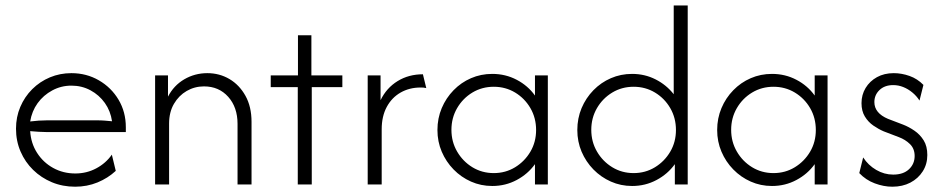

<svg xmlns="http://www.w3.org/2000/svg" viewBox="-20 -687 3519 715"><path d="M259.7 8.3Q213.2 8.3 173.3 -8.3Q133.3 -25 103.5 -54.2Q73.6 -83.3 56.6 -122.6Q39.6 -161.8 39.6 -207.6Q39.6 -251.4 55.6 -288.9Q71.5 -326.4 100 -354.9Q128.5 -383.3 166 -399Q203.5 -414.6 245.8 -414.6Q302.1 -414.6 348.3 -387.8Q394.4 -361.1 421.5 -315.6Q448.6 -270.1 448.6 -213.2V-195.1H156.2Q141 -195.1 124.7 -196.2Q108.3 -197.2 92.4 -198.6Q95.1 -153.5 118.1 -117.7Q141 -81.9 178.1 -61.5Q215.3 -41 260.4 -41Q302.8 -41 338.5 -60.1Q374.3 -79.2 396.5 -111.1L411.1 -50.7Q381.9 -23.6 343.1 -7.6Q304.2 8.3 259.7 8.3ZM92.4 -234.7Q108.3 -236.8 124.3 -237.8Q140.3 -238.9 156.2 -238.9H340.3Q356.9 -238.9 370.5 -237.8Q384 -236.8 397.2 -235.4Q391.7 -273.6 370.5 -303.5Q349.3 -333.3 317 -350.7Q284.7 -368.1 245.8 -368.1Q207.6 -368.1 174.7 -350.3Q141.7 -332.6 120.1 -302.8Q98.6 -272.9 92.4 -234.7Z M557.6 0V-406.2H605.6V-327.1Q627.1 -368.8 666.3 -391.7Q705.6 -414.6 752.1 -414.6Q797.2 -414.6 834.4 -392.7Q871.5 -370.8 894.1 -330.2Q916.7 -289.6 916.7 -233.3V0H864.6V-225.7Q864.6 -287.5 829.9 -326.4Q795.1 -365.3 739.6 -365.3Q704.9 -365.3 675.3 -348.3Q645.8 -331.2 627.8 -300.3Q609.7 -269.4 609.7 -226.4V0Z M1088.9 0V-362.5H988.2V-406.2H1089.6V-555.6H1139.6V-406.2H1254.9V-362.5H1141V0Z M1349.3 0V-406.2H1397.2V-313.9Q1419.4 -359.7 1460.8 -385.1Q1502.1 -410.4 1554.9 -410.4L1567.4 -359Q1562.5 -360.4 1556.9 -360.8Q1551.4 -361.1 1545.8 -361.1Q1504.9 -361.1 1471.9 -342.4Q1438.9 -323.6 1420.1 -288.5Q1401.4 -253.5 1401.4 -205.6V0Z M1813.2 5.6Q1770.8 5.6 1734 -10.8Q1697.2 -27.1 1669.1 -55.9Q1641 -84.7 1625 -122.2Q1609 -159.7 1609 -202.8Q1609 -246.5 1625 -284.4Q1641 -322.2 1669.1 -351Q1697.2 -379.9 1734 -395.8Q1770.8 -411.8 1813.2 -411.8Q1862.5 -411.8 1904.2 -389.9Q1945.8 -368.1 1972.2 -331.2V-406.2H2020.1V0H1972.2V-75.7Q1945.8 -38.9 1904.2 -16.7Q1862.5 5.6 1813.2 5.6ZM1818.8 -42.4Q1862.5 -42.4 1898.3 -64.2Q1934 -86.1 1955.2 -122.2Q1976.4 -158.3 1976.4 -202.8Q1976.4 -247.9 1955.2 -284.4Q1934 -320.8 1898.3 -342.4Q1862.5 -363.9 1818.8 -363.9Q1775 -363.9 1739.2 -342.4Q1703.5 -320.8 1682.3 -284.4Q1661.1 -247.9 1661.1 -203.5Q1661.1 -159 1682.3 -122.6Q1703.5 -86.1 1739.2 -64.2Q1775 -42.4 1818.8 -42.4Z M2334 5.6Q2291.7 5.6 2254.9 -10.8Q2218.1 -27.1 2189.9 -55.9Q2161.8 -84.7 2145.8 -122.2Q2129.9 -159.7 2129.9 -202.8Q2129.9 -246.5 2145.8 -284.4Q2161.8 -322.2 2189.9 -351Q2218.1 -379.9 2254.9 -395.8Q2291.7 -411.8 2334 -411.8Q2381.2 -411.8 2421.5 -391.3Q2461.8 -370.8 2488.9 -336.1V-666.7H2541V0H2493.1V-75.7Q2466.7 -38.9 2425 -16.7Q2383.3 5.6 2334 5.6ZM2339.6 -42.4Q2383.3 -42.4 2419.1 -64.2Q2454.9 -86.1 2476 -122.2Q2497.2 -158.3 2497.2 -202.8Q2497.2 -247.9 2476 -284.4Q2454.9 -320.8 2419.1 -342.4Q2383.3 -363.9 2339.6 -363.9Q2295.8 -363.9 2260.1 -342.4Q2224.3 -320.8 2203.1 -284.4Q2181.9 -247.9 2181.9 -203.5Q2181.9 -159 2203.1 -122.6Q2224.3 -86.1 2260.1 -64.2Q2295.8 -42.4 2339.6 -42.4Z M2854.9 5.6Q2812.5 5.6 2775.7 -10.8Q2738.9 -27.1 2710.8 -55.9Q2682.6 -84.7 2666.7 -122.2Q2650.7 -159.7 2650.7 -202.8Q2650.7 -246.5 2666.7 -284.4Q2682.6 -322.2 2710.8 -351Q2738.9 -379.9 2775.7 -395.8Q2812.5 -411.8 2854.9 -411.8Q2904.2 -411.8 2945.8 -389.9Q2987.5 -368.1 3013.9 -331.2V-406.2H3061.8V0H3013.9V-75.7Q2987.5 -38.9 2945.8 -16.7Q2904.2 5.6 2854.9 5.6ZM2860.4 -42.4Q2904.2 -42.4 2939.9 -64.2Q2975.7 -86.1 2996.9 -122.2Q3018.1 -158.3 3018.1 -202.8Q3018.1 -247.9 2996.9 -284.4Q2975.7 -320.8 2939.9 -342.4Q2904.2 -363.9 2860.4 -363.9Q2816.7 -363.9 2780.9 -342.4Q2745.1 -320.8 2724 -284.4Q2702.8 -247.9 2702.8 -203.5Q2702.8 -159 2724 -122.6Q2745.1 -86.1 2780.9 -64.2Q2816.7 -42.4 2860.4 -42.4Z M3302.8 8.3Q3270.8 8.3 3237.5 -4.2Q3204.2 -16.7 3179.9 -42.4L3194.4 -100.7Q3213.2 -71.5 3243.1 -54.2Q3272.9 -36.8 3306.2 -36.8Q3343.8 -36.8 3364.9 -56.6Q3386.1 -76.4 3386.1 -106.2Q3386.1 -133.3 3368.8 -150.3Q3351.4 -167.4 3327.1 -176.4L3270.8 -197.9Q3251.4 -206.2 3232.3 -219.4Q3213.2 -232.6 3200.7 -253.1Q3188.2 -273.6 3188.2 -302.8Q3188.2 -334 3203.5 -359.4Q3218.8 -384.7 3245.8 -399.7Q3272.9 -414.6 3308.3 -414.6Q3337.5 -414.6 3367 -404.2Q3396.5 -393.8 3418.8 -370.8L3404.2 -312.5Q3393.1 -329.9 3377.4 -342.7Q3361.8 -355.6 3343.8 -362.8Q3325.7 -370.1 3306.2 -370.1Q3274.3 -370.1 3255.2 -351.7Q3236.1 -333.3 3236.1 -306.9Q3236.1 -286.1 3249 -270.5Q3261.8 -254.9 3286.8 -244.4L3343.1 -222.9Q3364.6 -214.6 3385.4 -200.3Q3406.2 -186.1 3419.8 -164.2Q3433.3 -142.4 3433.3 -109.7Q3433.3 -75.7 3416.3 -49Q3399.3 -22.2 3370.1 -6.9Q3341 8.3 3302.8 8.3Z"/></svg>

Font: Afacad Flux Light
Style: Regular
Weight: 300
Designer: Kristian Moeller
Foundry: Dicotype
Version: Version 1.100